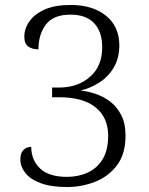

<svg xmlns="http://www.w3.org/2000/svg" viewBox="-20 -744 599 774"><path d="M250 10Q185 10 143 -6Q101 -22 81.5 -47.5Q62 -73 62 -101Q62 -127 74.5 -139.5Q87 -152 106 -152Q106 -99 141.5 -65Q177 -31 250 -31Q296 -31 334 -48.5Q372 -66 394 -102.5Q416 -139 416 -198Q416 -270 365.5 -311Q315 -352 218 -352H190V-391H217Q293 -391 342.5 -434Q392 -477 392 -553Q392 -616 359.5 -650.5Q327 -685 264 -685Q195 -685 165 -645Q135 -605 135 -545Q110 -545 94 -556.5Q78 -568 78 -596Q78 -629 99 -658.5Q120 -688 161 -706Q202 -724 265 -724Q354 -724 407.5 -680.5Q461 -637 461 -561Q461 -510 439 -472.5Q417 -435 381.5 -412Q346 -389 305 -379Q334 -376 365.5 -365.5Q397 -355 424 -334.5Q451 -314 468.5 -280.5Q486 -247 486 -197Q486 -123 451.5 -77.5Q417 -32 363 -11Q309 10 250 10Z"/></svg>

Font: Noto Serif Myanmar Light
Style: Regular
Weight: 300
Designer: Ben Mitchell and the Monotype Design Team
Foundry: Monotype Imaging Inc.
Version: Version 2.106; ttfautohint (v1.8.4.7-5d5b)